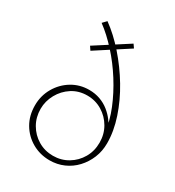

<svg xmlns="http://www.w3.org/2000/svg" viewBox="-179 -841 869 954"><g transform="rotate(30 255.5 -364.5)"><path d="M252 7Q197 7 151.5 -19Q106 -45 79.5 -90Q53 -135 53 -194Q53 -249 79.5 -295Q106 -341 150.5 -368Q195 -395 249 -395Q283 -395 312 -384.5Q341 -374 364 -355.5Q387 -337 403.5 -314.5Q420 -292 430 -268L421 -252Q415 -313 388.5 -378Q362 -443 322 -506.5Q282 -570 233.5 -623.5Q185 -677 135 -714L156 -736Q214 -694 268 -632.5Q322 -571 365 -499.5Q408 -428 433 -353Q458 -278 458 -209Q458 -164 442 -125Q426 -86 398 -56Q370 -26 332.5 -9.5Q295 7 252 7ZM255 -21Q302 -21 340.5 -44Q379 -67 401.5 -106Q424 -145 424 -193Q424 -241 401.5 -280Q379 -319 340.5 -342.5Q302 -366 255 -366Q206 -366 168 -341.5Q130 -317 108 -277Q86 -237 86 -193Q86 -145 108.5 -106Q131 -67 169.5 -44Q208 -21 255 -21ZM338 -684 156 -566 142 -587 324 -704Z"/></g></svg>

Font: Josefin Sans Thin ExtraLight
Style: Regular
Weight: 250
Version: Version 2.001